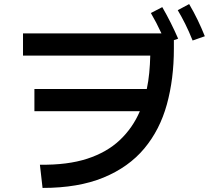

<svg xmlns="http://www.w3.org/2000/svg" viewBox="-20 -872 1040 943"><path d="M926 -673Q908 -718 890 -754Q872 -790 853 -822L909 -852Q932 -813 951 -773.5Q970 -734 986 -694ZM189 51 176 -63Q312 -61 408.5 -92.5Q505 -124 568.5 -184Q632 -244 667 -326H149V-435H701Q709 -473 713 -514Q717 -555 718 -599H93V-708H773Q748 -762 721 -808L777 -837Q799 -799 818.5 -760Q838 -721 855 -682L834 -675V-633Q834 -484 799.5 -359Q765 -234 688.5 -142.5Q612 -51 488.5 0Q365 51 189 51Z"/></svg>

Font: Murecho Medium
Style: Regular
Weight: 500
Designer: Neil Summerour
Foundry: Positype
Version: Version 1.010; ttfautohint (v1.8.3)